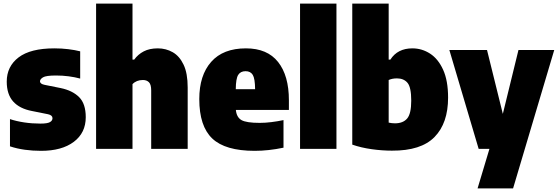

<svg xmlns="http://www.w3.org/2000/svg" viewBox="-20 -828 3103 1068"><path d="M208.5 11Q162 11 118.2 5Q74.5 -1 35.5 -14V-165.5Q71.5 -153.5 115 -147Q158.5 -140.5 204.5 -140.5Q244 -140.5 258 -148.8Q272 -157 272 -170.5Q272 -187 247.5 -192.5L158 -210.5Q89 -223.5 53.2 -263.5Q17.5 -303.5 17.5 -374Q17.5 -458.5 83.5 -508.8Q149.5 -559 282.5 -559Q322.5 -559 359.5 -554.5Q396.5 -550 426 -542.5V-391Q396.5 -399 362.2 -403.5Q328 -408 291.5 -408Q236 -408 219.2 -397.8Q202.5 -387.5 202.5 -376Q202.5 -361 228.5 -356L318 -338Q383 -324.5 420 -287.8Q457 -251 457 -176Q457 -89 390.5 -39Q324 11 208.5 11Z M514.5 0V-808H717V-496.5H726.5Q747.5 -525.5 779.5 -542.2Q811.5 -559 858 -559Q903 -559 940.8 -537.5Q978.5 -516 1001.2 -468.2Q1024 -420.5 1024 -341.5V0H821V-325Q821 -358 808.5 -370.5Q796 -383 775 -383Q739 -383 717 -360V0Z M1396.5 11Q1233 11 1160.8 -57.5Q1088.5 -126 1088.5 -277Q1088.5 -409 1154.8 -484Q1221 -559 1348 -559Q1467 -559 1527 -483Q1587 -407 1587 -270.5V-216.5H1292Q1296 -175.5 1323.2 -160Q1350.5 -144.5 1424.5 -144.5Q1456 -144.5 1490 -148.8Q1524 -153 1557 -160V-6.5Q1473.5 11 1396.5 11ZM1346 -432Q1318 -432 1305 -411.5Q1292 -391 1291.5 -332H1399Q1398.5 -391 1386 -411.5Q1373.5 -432 1346 -432Z M1649 0V-808H1851.5V0Z M2160 10Q2105 10 2046.8 1.8Q1988.5 -6.5 1939.5 -23.5V-808H2142V-496.5H2151.5Q2191.5 -559 2274 -559Q2327 -559 2372.2 -529.8Q2417.5 -500.5 2445 -439.8Q2472.5 -379 2472.5 -285Q2472.5 -143 2397.2 -66Q2322 11 2160 10ZM2177 -142Q2222 -142 2244.8 -168.8Q2267.5 -195.5 2267.5 -268Q2267.5 -342.5 2246.8 -367.2Q2226 -392 2188 -392Q2161.5 -392 2142 -383V-146Q2159 -142 2177 -142Z M2642.5 0 2479.5 -550H2689L2777 -194.5L2864 -550H3063L2834 220H2636.5L2702.5 0Z"/></svg>

Font: Encode Sans SmCnd Black
Style: Regular
Weight: 900
Width: 4
Designer: Multiple Designers
Foundry: Impallari Type
Version: Version 3.002; ttfautohint (v1.8.3) -l 8 -r 50 -G 200 -x 14 